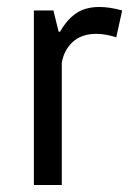

<svg xmlns="http://www.w3.org/2000/svg" viewBox="-20 -530 380 550"><path d="M313 -423Q283 -433 256 -433Q213 -433 188 -409.5Q163 -386 157 -350V0H77V-500H133L148 -439H152Q171 -473 197.5 -491.5Q224 -510 265 -510Q294 -510 330 -500Z"/></svg>

Font: PTSans
Style: Regular
Weight: 400
Designer: A.Korolkova, O.Umpeleva, V.Yefimov
Foundry: ParaType Ltd
Version: Version 2.003W OFL